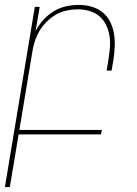

<svg xmlns="http://www.w3.org/2000/svg" viewBox="-40 -548 560 783"><path d="M-20 215 102 -520H122L105 -421Q117 -445 136.5 -466.5Q156 -488 179 -502Q202 -516 228.5 -522Q255 -528 281 -528Q308 -528 333 -521Q358 -514 377.5 -498.5Q397 -483 408.5 -460.5Q420 -438 424.5 -412.5Q429 -387 428 -360.5Q427 -334 423 -307L415 -260H395L403 -310Q407 -334 408.5 -358Q410 -382 406 -405Q402 -428 391.5 -448.5Q381 -469 364 -483Q347 -497 324 -503.5Q301 -510 277 -510Q255 -510 231.5 -505Q208 -500 187.5 -488Q167 -476 149.5 -458.5Q132 -441 120 -420Q108 -399 101 -376.5Q94 -354 91 -331L39 -18H375L372 0H36L0 215Z"/></svg>

Font: Iosevka Term Curly Th Obl
Style: Regular
Weight: 100
Italic angle: -9°
Designer: Belleve Invis
Foundry: Belleve Invis
Version: Version 32.3.0